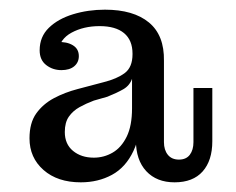

<svg xmlns="http://www.w3.org/2000/svg" viewBox="-20 -707 489 397"><path d="M107 -562Q89 -562 75.5 -572.5Q62 -583 62 -603Q62 -631 81 -649.5Q100 -668 131 -677.5Q162 -687 197 -687Q256 -687 288 -660.5Q320 -634 319 -581L254 -596Q254 -624 236.5 -638.5Q219 -653 186 -653Q153 -653 128 -639.5Q103 -626 100 -599L99 -620Q118 -621 130.5 -613.5Q143 -606 143 -591Q143 -578 133.5 -570Q124 -562 107 -562ZM341 -330Q304 -330 282.5 -353Q261 -376 261 -417V-442H253V-544H250L254 -570V-596L319 -581V-413Q319 -397 327 -387Q335 -377 350 -377Q365 -377 372.5 -387Q380 -397 380 -413V-525H419V-415Q419 -375 399 -352.5Q379 -330 341 -330ZM147 -330Q99 -330 70 -355.5Q41 -381 41 -421Q41 -453 55 -472.5Q69 -492 91.5 -504Q114 -516 141 -523L194 -537Q222 -544 238 -556Q254 -568 254 -595L256 -544H253Q248 -530 235 -522.5Q222 -515 202 -507L174 -499Q158 -493 144.5 -485.5Q131 -478 122.5 -466Q114 -454 114 -434Q114 -409 131 -395Q148 -381 174 -381Q195 -381 213 -391.5Q231 -402 242 -424.5Q253 -447 253 -483L272 -482Q272 -429 256 -395Q240 -361 211.5 -345.5Q183 -330 147 -330Z"/></svg>

Font: Montagu Slab
Style: Regular
Weight: 400
Version: Version 1.000